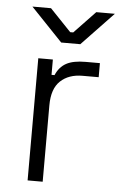

<svg xmlns="http://www.w3.org/2000/svg" viewBox="-51 -725 477 761"><g transform="rotate(5 187.5 -344.0)"><path d="M88 0V-486H146V-425H158Q172 -458 199.5 -473Q227 -488 276 -488H333V-432H269Q214 -432 181 -401Q148 -370 148 -304V0ZM173 -556 47 -688H121L205 -600H217L301 -688H375L249 -556Z"/></g></svg>

Font: Space 7353
Style: Regular
Weight: 400
Designer: Christine Claussen + Ruben Lyon  (Space 7353)
Version: Version 1.000;FEAKit 1.0